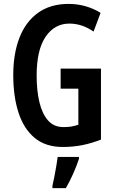

<svg xmlns="http://www.w3.org/2000/svg" viewBox="-20 -795 596 985"><path d="M291 -443H498V-79Q450 -60 402.5 -50.5Q355 -41 302 -41Q214 -41 158 -87.5Q102 -134 75 -217Q48 -300 48 -410Q48 -520 80 -602Q112 -684 175.5 -729.5Q239 -775 332 -775Q377 -775 419 -763Q461 -751 496 -729L460 -633Q401 -674 336 -674Q260 -674 214 -606.5Q168 -539 168 -407Q168 -331 182 -271.5Q196 -212 226 -177.5Q256 -143 306 -143Q330 -143 347 -146Q364 -149 382 -155V-340H291ZM385 20Q373 57 355 97Q337 137 318 170H249V158Q253 140 258.5 113.5Q264 87 268.5 59Q273 31 276 10H385Z"/></svg>

Font: Noto Sans Tamil UI ExtraCondensed SemiBold
Style: Regular
Weight: 600
Width: 2
Designer: Jelle Bosma - Monotype Design Team
Foundry: Monotype Imaging Inc.
Version: Version 2.004; ttfautohint (v1.8.4.7-5d5b)